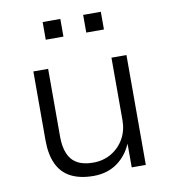

<svg xmlns="http://www.w3.org/2000/svg" viewBox="-80 -767 755 845"><g transform="rotate(-10 297.5 -345.0)"><path d="M271 8Q211 8 170 -13Q129 -34 109 -77Q89 -120 89 -183V-491H155V-186Q155 -144 167.5 -113Q180 -82 207.5 -66Q235 -50 279 -50Q325 -50 361 -71.5Q397 -93 417.5 -129.5Q438 -166 438 -211V-491H505V0H442V-113H445Q422 -56 377.5 -24Q333 8 271 8ZM348 -619V-698H427V-619ZM167 -619V-698H246V-619Z"/></g></svg>

Font: Nunito Sans 9pt Light
Style: Regular
Weight: 300
Version: Version 3.101;gftools[0.9.27]